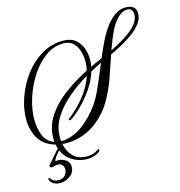

<svg xmlns="http://www.w3.org/2000/svg" viewBox="-116 -659 946 1009"><g transform="rotate(-15 357.0 -154.5)"><path d="M259 162Q208 162 167.5 132Q127 102 116 45Q55 28 28 -17.5Q1 -63 1 -123Q1 -180 22.5 -241Q44 -302 83 -354.5Q122 -407 176 -439.5Q230 -472 295 -472Q336 -472 360.5 -452.5Q385 -433 396 -402.5Q407 -372 407 -340Q407 -330 406 -320.5Q405 -311 403 -301Q415 -307 427.5 -313Q440 -319 453 -324L467 -330Q484 -371 503 -410.5Q522 -450 546 -484Q566 -512 594.5 -534Q623 -556 657 -556Q688 -556 701 -542.5Q714 -529 714 -509Q714 -481 695.5 -456Q677 -431 648 -409.5Q619 -388 585.5 -369.5Q552 -351 521 -337Q501 -277 479.5 -216.5Q458 -156 427 -102.5Q396 -49 345 -8Q307 23 262.5 38Q218 53 177 53Q170 53 163.5 52.5Q157 52 151 51Q159 91 185 119.5Q211 148 264 148Q280 148 294 143.5Q308 139 326 127Q326 127 326.5 126.5Q327 126 328 126Q331 126 331 132Q331 139 319.5 146Q308 153 291 157.5Q274 162 259 162ZM528 -357Q567 -376 605 -399.5Q643 -423 668 -450.5Q693 -478 693 -508Q693 -522 686.5 -532.5Q680 -543 663 -543Q644 -543 626.5 -530.5Q609 -518 596 -501Q583 -484 574 -468Q561 -443 549.5 -414.5Q538 -386 528 -357ZM114 30Q113 25 113 20Q113 15 113 11Q113 -53 148 -107Q183 -161 242.5 -206Q302 -251 375 -288Q381 -311 381 -335Q381 -364 373 -392Q365 -420 345.5 -439Q326 -458 292 -458Q240 -458 194.5 -425Q149 -392 115 -339.5Q81 -287 61.5 -226.5Q42 -166 42 -112Q42 -61 58 -22.5Q74 16 114 30ZM149 36H153Q186 36 228.5 17Q271 -2 319 -52Q369 -104 399.5 -171.5Q430 -239 458 -309L397 -277Q378 -216 332.5 -159Q287 -102 235 -64Q228 -59 222 -59Q217 -59 217 -62Q217 -65 219 -67Q263 -100 306 -151Q349 -202 368 -261Q311 -228 261 -185.5Q211 -143 179.5 -93.5Q148 -44 148 12Q148 18 148 24Q148 30 149 36ZM88 247Q69 247 53.5 238.5Q38 230 32 212Q32 207 37 207Q43 207 45 213Q53 223 63.5 226.5Q74 230 84 230Q108 230 120 215Q132 200 132 184Q132 170 124 160Q116 150 100 150Q87 150 79.5 153Q72 156 67 156Q63 156 59.5 153.5Q56 151 56 147Q56 143 59 140Q61 138 70.5 127Q80 116 92 102Q104 88 113 78Q122 68 123 68Q125 68 130.5 68.5Q136 69 135 70Q134 71 126 80Q118 89 109.5 99.5Q101 110 96 118.5Q91 127 95 129Q99 128 108 128Q128 128 148 141Q168 154 168 178Q168 211 142 229Q116 247 88 247Z"/></g></svg>

Font: Luxurious Script
Style: Regular
Weight: 400
Designer: Robert E. Leuschke
Foundry: Robert E. Leuschke
Version: Version 1.010; ttfautohint (v1.8.3)